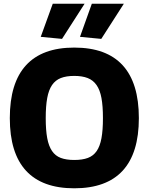

<svg xmlns="http://www.w3.org/2000/svg" viewBox="-20 -1007 803 1037"><path d="M381 10Q208 10 120.5 -85Q33 -180 33 -369Q33 -559 120.5 -654.5Q208 -750 381 -750Q555 -750 642.5 -654.5Q730 -559 730 -369Q730 -180 642.5 -85Q555 10 381 10ZM381 -143Q425 -143 454.5 -154Q484 -165 502 -191Q520 -217 528 -260.5Q536 -304 536 -369Q536 -434 528 -477.5Q520 -521 501.5 -547.5Q483 -574 453.5 -585.5Q424 -597 381 -597Q338 -597 308.5 -585.5Q279 -574 261 -547.5Q243 -521 235 -477.5Q227 -434 227 -369Q227 -304 235 -261Q243 -218 261 -191.5Q279 -165 308.5 -154Q338 -143 381 -143ZM200 -808 265 -987H437L315 -797ZM412 -808 476 -987H649L527 -797Z"/></svg>

Font: Encode Sans Narrow
Style: ExtraBold
Weight: 800
Designer: Pablo Impallari, Andres Torresi
Foundry: Pablo Impallari, Andres Torresi
Version: Version 1.000; ttfautohint (v1.00) -l 8 -r 50 -G 200 -x 14 -